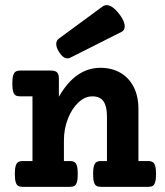

<svg xmlns="http://www.w3.org/2000/svg" viewBox="-20 -725 640 745"><path d="M517.1 -302.7V-100.1H554.7Q566.4 -100.1 572.8 -95.9Q579.1 -91.8 582.3 -81.1Q585.4 -70.3 585.4 -49.8Q585.4 -29.3 582.3 -18.6Q579.1 -7.8 572.8 -3.9Q566.4 0 554.7 0H372.1Q360.4 0 354 -3.9Q347.7 -7.8 344.5 -18.6Q341.3 -29.3 341.3 -49.8Q341.3 -70.3 344.5 -81.1Q347.7 -91.8 354 -95.9Q360.4 -100.1 372.1 -100.1H395V-273.9Q395 -312 381.8 -331.5Q368.7 -351.1 337.9 -351.1Q309.6 -351.1 284.2 -327.4Q258.8 -303.7 243.4 -264.2Q228 -224.6 228 -179.7V-100.1H251Q262.7 -100.1 269 -95.9Q275.4 -91.8 278.6 -81.1Q281.7 -70.3 281.7 -49.8Q281.7 -29.3 278.6 -18.6Q275.4 -7.8 269 -3.9Q262.7 0 251 0H68.4Q56.6 0 50.3 -3.9Q43.9 -7.8 40.8 -18.6Q37.6 -29.3 37.6 -49.8Q37.6 -70.3 40.8 -81.1Q43.9 -91.8 50.3 -95.9Q56.6 -100.1 68.4 -100.1H106V-351.1H58.6Q46.9 -351.1 40.5 -355Q34.2 -358.9 31 -369.6Q27.8 -380.4 27.8 -400.9Q27.8 -421.4 31 -432.1Q34.2 -442.9 40.5 -447Q46.9 -451.2 58.6 -451.2H177.7Q194.3 -451.2 201.4 -444.1Q208.5 -437 208.5 -420.4V-349.6Q272.9 -461.9 369.6 -461.9Q414.1 -461.9 447.5 -442.4Q481 -422.9 499 -387Q517.1 -351.1 517.1 -302.7ZM394 -705.1Q416.5 -705.1 444.3 -668.5Q463.9 -642.1 463.9 -623Q463.9 -607.4 452.1 -601.6L253.4 -501.5Q248.5 -498.5 242.2 -498.5Q224.6 -498.5 209 -523.4Q198.2 -540.5 198.2 -554.2Q198.2 -567.9 208.5 -575.2L377.9 -699.7Q385.7 -705.1 394 -705.1Z"/></svg>

Font: Courier Prime
Style: Bold
Weight: 700
Designer: Alan Dague-Greene, Quote-Unquote Apps
Foundry: Quote-Unquote Apps
Version: Version 3.018